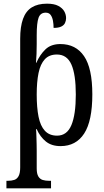

<svg xmlns="http://www.w3.org/2000/svg" viewBox="-20 -786 569 1046"><path d="M15 240V199H22Q43 199 58 194Q73 189 81.5 173Q90 157 90 126V-575Q90 -641 105.5 -683.5Q121 -726 153.5 -746Q186 -766 236 -766Q275 -766 297.5 -754Q320 -742 330 -724.5Q340 -707 340 -687Q340 -673 334 -660.5Q328 -648 313 -641Q298 -634 272 -634Q272 -654 268.5 -673Q265 -692 256 -704.5Q247 -717 229 -717Q200 -717 190 -689Q180 -661 180 -594V-546Q180 -518 179 -492.5Q178 -467 176 -444H178Q198 -489 228 -517.5Q258 -546 309 -546Q393 -546 438 -480Q483 -414 483 -272Q483 -127 438.5 -58.5Q394 10 310 10Q261 10 230 -15Q199 -40 180 -82H176Q177 -80 177.5 -68Q178 -56 178.5 -38.5Q179 -21 179.5 -1.5Q180 18 180 35V131Q180 161 189 175.5Q198 190 213 194.5Q228 199 248 199H258V240ZM291 -47Q345 -47 369 -104.5Q393 -162 393 -271Q393 -380 369 -434.5Q345 -489 290 -489Q248 -489 224 -463Q200 -437 190 -388.5Q180 -340 180 -271Q180 -200 190 -150Q200 -100 224.5 -73.5Q249 -47 291 -47Z"/></svg>

Font: Noto Serif Condensed
Style: Regular
Weight: 400
Width: 3
Designer: Monotype Design Team
Foundry: Monotype Imaging Inc.
Version: Version 2.015